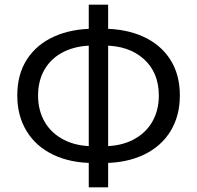

<svg xmlns="http://www.w3.org/2000/svg" viewBox="-20 -778 843 822"><path d="M54 -369Q54 -460 95.5 -524Q137 -588 211.5 -621.5Q286 -655 383 -655H420Q519 -655 593.5 -621Q668 -587 709 -523Q750 -459 750 -369Q750 -282 710 -216.5Q670 -151 595.5 -115.5Q521 -80 420 -80H383Q282 -80 208 -115.5Q134 -151 94 -216.5Q54 -282 54 -369ZM660 -369Q660 -467 596 -525Q532 -583 424 -583H379Q308 -583 254.5 -557Q201 -531 172 -482.5Q143 -434 143 -369Q143 -305 171.5 -256Q200 -207 253.5 -179.5Q307 -152 379 -152H424Q496 -152 549.5 -179.5Q603 -207 631.5 -256Q660 -305 660 -369ZM360 -758H443V24H360Z"/></svg>

Font: Merged Yaku Han JP
Style: Regular
Weight: 400
Designer: Ryoko NISHIZUKA 西塚涼子 (kana, bopomofo & ideographs); Paul D. Hunt (Latin, Greek & Cyrillic); Sandoll Communications 산돌커뮤니
Foundry: Adobe
Version: Version 2.004